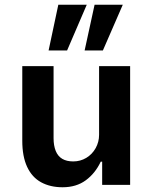

<svg xmlns="http://www.w3.org/2000/svg" viewBox="-20 -780 645 810"><path d="M244 10Q192 10 153.5 -11Q115 -32 94.5 -76Q74 -120 74 -186V-501H206V-197Q206 -166 215 -143.5Q224 -121 242.5 -110Q261 -99 289 -99Q319 -99 344 -114Q369 -129 383.5 -155Q398 -181 398 -211V-501H529V0H411V-98H405Q382 -49 342 -19.5Q302 10 244 10ZM337 -567 379 -760H498L414 -567ZM185 -567 226 -760H346L263 -567Z"/></svg>

Font: Nunito Sans 7pt SemiCondensed
Style: Bold
Weight: 700
Width: 4
Designer: Vernon Adams
Foundry: Vernon Adams
Version: Version 3.101;gftools[0.9.27]